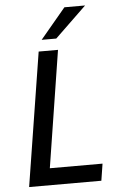

<svg xmlns="http://www.w3.org/2000/svg" viewBox="-61 -967 632 1009"><g transform="rotate(-5 255.0 -462.5)"><path d="M51 0 163 -705H265L168 -89H446L432 0ZM184 -765 318 -925H427L261 -765Z"/></g></svg>

Font: Nunito Sans 7pt Condensed SemiBold
Style: Italic
Weight: 600
Width: 3
Italic angle: -9°
Designer: Vernon Adams
Foundry: Vernon Adams
Version: Version 3.101;gftools[0.9.27]